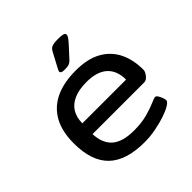

<svg xmlns="http://www.w3.org/2000/svg" viewBox="-188 -873 1036 1036"><g transform="rotate(-45 330.0 -355.5)"><path d="M339 7Q200 7 132 -58Q64 -123 64 -259Q64 -350 97.5 -410Q131 -470 194.5 -500Q258 -530 349 -530Q438 -530 495.5 -498.5Q553 -467 582 -410Q611 -353 611 -274Q611 -264 604 -252Q597 -240 587 -231.5Q577 -223 566 -223H171Q174 -150 215.5 -114Q257 -78 343 -78Q402 -78 445.5 -90Q489 -102 516 -114Q543 -126 551 -126Q559 -126 565.5 -115.5Q572 -105 577 -92Q582 -79 582 -71Q582 -60 560 -46.5Q538 -33 502 -21Q466 -9 423.5 -1Q381 7 339 7ZM173 -303H507Q507 -372 466.5 -408.5Q426 -445 347 -445Q290 -445 251.5 -428.5Q213 -412 193.5 -381Q174 -350 173 -303ZM309 -575Q294 -575 288 -578.5Q282 -582 282 -588Q282 -593 285.5 -599.5Q289 -606 294 -616L334 -691Q339 -700 345.5 -706Q352 -712 365 -715Q378 -718 402 -718Q427 -718 439.5 -714.5Q452 -711 452 -702Q452 -694 446 -685Q440 -676 427 -661L372 -601Q363 -590 354 -584Q345 -578 335 -576.5Q325 -575 309 -575Z"/></g></svg>

Font: Asap Expanded Medium
Style: Regular
Weight: 500
Width: 7
Designer: Pablo Cosgaya
Foundry: Omnibus-Type
Version: Version 3.001